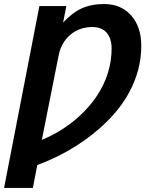

<svg xmlns="http://www.w3.org/2000/svg" viewBox="-41 -718 749 945"><path d="M120.6 207H-21L152.8 -688H285.6L269.5 -606.9Q315.9 -656.7 362.8 -677.5Q409.7 -698.2 471.2 -698.2Q554.7 -698.2 604.5 -642.1Q654.3 -585.9 654.3 -492.7Q654.3 -373.5 595.2 -264.2Q556.2 -190.9 488.3 -122.8Q420.4 -54.7 332 1.2Q243.7 57.1 142.6 94.2ZM508.3 -479Q508.3 -527.3 484.6 -556.2Q460.9 -585 411.6 -585Q368.2 -585 331.1 -564.9Q298.8 -546.9 276.9 -515.9Q254.9 -484.9 247.6 -445.3L165 -29.8Q265.6 -70.8 347.2 -144Q400.9 -192.9 436.8 -247.3Q472.7 -301.8 490.5 -360.4Q508.3 -418.9 508.3 -479Z"/></svg>

Font: Arimo
Style: Italic
Weight: 400
Italic angle: -12°
Designer: Steve Matteson
Foundry: Monotype Imaging Inc.
Version: Version 1.33